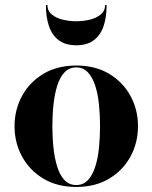

<svg xmlns="http://www.w3.org/2000/svg" viewBox="-20 -729 602 759"><path d="M281.5 10Q206 10 151.2 -23Q96.5 -56 67 -110.5Q37.5 -165 37.5 -230Q37.5 -295 67 -349.5Q96.5 -404 151.2 -437Q206 -470 281.5 -470Q357 -470 411.8 -437Q466.5 -404 496 -349.5Q525.5 -295 525.5 -230Q525.5 -165 496 -110.5Q466.5 -56 411.8 -23Q357 10 281.5 10ZM281.5 2.5Q309 2.5 327.2 -16.8Q345.5 -36 356.2 -69Q367 -102 371.2 -143.8Q375.5 -185.5 375.5 -230Q375.5 -275 371.2 -316.5Q367 -358 356.2 -391Q345.5 -424 327.2 -443.2Q309 -462.5 281.5 -462.5Q253.5 -462.5 235.2 -443.2Q217 -424 206.5 -391Q196 -358 191.5 -316.2Q187 -274.5 187 -230Q187 -185.5 191.5 -143.8Q196 -102 206.5 -69Q217 -36 235.2 -16.8Q253.5 2.5 281.5 2.5ZM281.5 -550Q239 -550 212.5 -569.8Q186 -589.5 173.8 -625.2Q161.5 -661 161.5 -709H167.5Q167.5 -686 184.8 -671.8Q202 -657.5 228.2 -651.2Q254.5 -645 281.5 -645Q308.5 -645 334.8 -651.2Q361 -657.5 378.2 -671.8Q395.5 -686 395.5 -709H401.5Q401.5 -661 389.2 -625.2Q377 -589.5 350.5 -569.8Q324 -550 281.5 -550Z"/></svg>

Font: Bodoni Moda 28pt
Style: Bold
Weight: 700
Designer: Owen Earl
Foundry: indestructible type
Version: Version 2.005